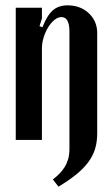

<svg xmlns="http://www.w3.org/2000/svg" viewBox="-20 -524 419 719"><path d="M233 -504Q281 -504 312.5 -474.5Q344 -445 344 -400V-25Q344 6 336.5 32Q329 58 311.5 82Q294 106 266.5 128.5Q239 151 199 175L178 148Q191 138 202 127Q213 116 221.5 102.5Q230 89 235 72.5Q240 56 240 34V-406Q240 -460 210 -460Q197 -460 184 -449.5Q171 -439 160.5 -422Q150 -405 143.5 -384Q137 -363 137 -343V0H39V-495H137V-455L128 -426L139 -422Q156 -466 177.5 -485Q199 -504 233 -504Z"/></svg>

Font: Moniqa Paragraph
Style: Bold
Weight: 700
Designer: Rajesh Rajput
Foundry: Rajesh Rajput
Version: Version 1.000